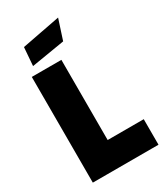

<svg xmlns="http://www.w3.org/2000/svg" viewBox="-218 -980 918 1068"><g transform="rotate(-30 241.0 -446.0)"><path d="M49.7 0V-678.9H239.7V-164H471.5V0ZM86 -727.7 95.1 -844.5 341.5 -891.9 299.6 -763Z"/></g></svg>

Font: Titillium Web SemiBold
Style: Regular
Weight: 600
Designer: Mohamed Gaber, Accademia di Belle Arti di Urbino
Foundry: Kief Type Foundry, Accademia di Belle Arti di Urbino
Version: Version 3.000; ttfautohint (v1.8.4)